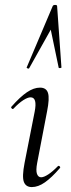

<svg xmlns="http://www.w3.org/2000/svg" viewBox="-20 -751 287 780"><path d="M109.2 9Q85 9 77 -12Q69 -33 79.8 -89L120.8 -297Q132.4 -355.6 104.2 -355.6Q92.6 -355.6 74.5 -344Q56.4 -332.4 35.2 -310Q32 -306 27.6 -310.5Q23.2 -315 27 -318.2Q61.4 -357.2 89.2 -376.1Q117 -395 142.6 -395Q168.2 -395 175 -373.3Q181.8 -351.6 171.4 -299.4L131 -89Q125.2 -58.6 130.2 -44.7Q135.2 -30.8 147.2 -30.8Q158.2 -30.8 176 -42.4Q193.8 -54 214.6 -75.4Q218.6 -79.4 222.6 -75Q226.6 -70.6 222.6 -67.4Q190 -29.6 162.6 -10.3Q135.2 9 109.2 9ZM212 -726 229.6 -477Q229.6 -475 224.1 -474.5Q218.6 -474 218.4 -476L186.2 -630.4L98.6 -474Q97.4 -471 92.4 -473Q87.4 -475 88.4 -477L194 -726Q196 -731 204 -731Q212 -731 212 -726Z"/></svg>

Font: Cormorant Light
Style: Italic
Weight: 300
Italic angle: -10°
Designer: Christian Thalmann (Catharsis Fonts)
Foundry: Catharsis Fonts
Version: Version 4.000